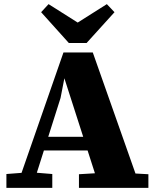

<svg xmlns="http://www.w3.org/2000/svg" viewBox="-20 -909 752 929"><path d="M11 0V-67L115 -75H136L233 -67V0ZM59 0 287 -655H429L660 0H462L289 -538H293L273 -435L135 0ZM170 -181V-247H490V-181ZM362 0V-66L479 -73H572L698 -66V0ZM215 -889 400 -772H312L497 -889L534 -850L399 -701H313L179 -850Z"/></svg>

Font: Source Serif 4 ExtraBold
Style: Regular
Weight: 800
Designer: Frank Grießhammer
Foundry: Adobe Systems Incorporated
Version: Version 4.004;hotconv 1.0.116;makeotfexe 2.5.65601